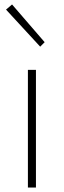

<svg xmlns="http://www.w3.org/2000/svg" viewBox="-20 -840 285 860"><path d="M160 -631 180 -651 34 -820 7 -797ZM105 0H141V-527H105Z"/></svg>

Font: SSpoqa Han Sans Neo Thin
Style: Regular
Weight: 100
Designer: [Spoqa Han Sans Neo] Dong-huui Kim  Younghwa Kang  Yujin Lee  [Noto Sans] Ryoko NISHIZUKA  (kana & ideographs); Paul D. 
Foundry: Spoqa (http://www.spoqa-han-sans.com)
Version: Version 1.000